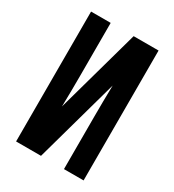

<svg xmlns="http://www.w3.org/2000/svg" viewBox="-178 -838 855 941"><g transform="rotate(30 250.0 -367.5)"><path d="M59 0V-735H170V-441Q170 -396 169.5 -351Q169 -306 168 -261L300 -735H441V0H330V-294Q330 -339 330.5 -384Q331 -429 332 -474L200 0Z"/></g></svg>

Font: Iosevka SS18
Style: Bold
Weight: 700
Monospace: yes
Designer: Belleve Invis
Foundry: Belleve Invis
Version: Version 25.1.1; ttfautohint (v1.8.4)